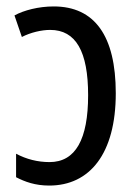

<svg xmlns="http://www.w3.org/2000/svg" viewBox="-20 -567 426 597"><path d="M147 -547C100 -547 54 -535 25 -519L48 -452C75 -466 109 -474 136 -474C216 -474 254 -407 254 -271C254 -134 215 -63 134 -63C97 -63 62 -72 30 -89V-16C57 -2 89 10 133 10C259 10 340 -89 340 -277C340 -456 274 -547 147 -547Z"/></svg>

Font: Noto Sans Condensed
Style: Regular
Weight: 400
Width: 3
Designer: Monotype Design Team
Foundry: Monotype Imaging Inc.
Version: Version 2.013